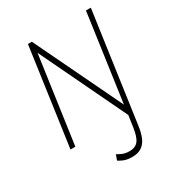

<svg xmlns="http://www.w3.org/2000/svg" viewBox="-222 -857 1130 1232"><g transform="rotate(-30 343.0 -241.5)"><path d="M393.5 240Q354.5 240 327.8 227.8Q301 215.5 296.5 211L310.5 171.5Q322.5 179 344.2 189Q366 199 397.5 199Q441 199 462.5 171.5Q484 144 493.5 76L505.5 -6.5L200.5 -643L109.5 0H73.5L175.5 -723H204.5L514.5 -78L605.5 -723H641.5L526.5 90Q520 136 505.5 169.8Q491 203.5 464 221.8Q437 240 393.5 240Z"/></g></svg>

Font: Public Sans Thin Thin
Style: Italic
Weight: 250
Italic angle: -8°
Version: Version 2.001